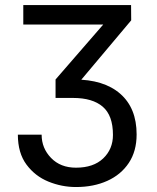

<svg xmlns="http://www.w3.org/2000/svg" viewBox="-20 -731 622 761"><path d="M72.3 -710.9H499.5L500 -650.4L255.4 -359.4H200.2V-416L389.2 -633.8H72.3ZM200.2 -415.5 273.4 -416Q391.6 -416 456.5 -359.4Q521.5 -302.7 521.5 -198.2Q521.5 -131.8 490.5 -85.2Q459.5 -38.6 405.3 -14.2Q351.1 10.3 281.2 10.3Q224.6 10.3 171.9 -11.2Q119.1 -32.7 85 -78.6Q50.8 -124.5 50.8 -197.3H145Q145 -143.6 182.4 -105Q219.7 -66.4 281.2 -66.4Q350.6 -66.4 389.2 -103.3Q427.7 -140.1 427.7 -196.3Q427.7 -273.4 387.2 -308.1Q346.7 -342.8 269.5 -342.8H200.2Z"/></svg>

Font: RobotoDEMO
Style: Regular
Weight: 400
Designer: Christian Robertson
Foundry: Google
Version: Version 2.136